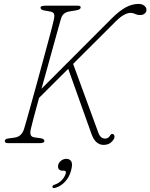

<svg xmlns="http://www.w3.org/2000/svg" viewBox="-20 -729 766 978"><path d="M136.5 -70Q132.5 -51 136.8 -41Q141 -31 157 -29L186.5 -25Q206.5 -22 206 -10.5Q206 -5 199.2 -2.5Q192.5 0 185 0H21Q4.5 0 4.5 -10.5Q3.5 -21.5 24.5 -24L53.5 -28Q73 -30.5 84.8 -42Q96.5 -53.5 102 -70.5Q105 -79 114 -111.2Q123 -143.5 136.2 -190.5Q149.5 -237.5 164.5 -292.5Q179.5 -347.5 194.5 -402.8Q209.5 -458 222.5 -505.8Q235.5 -553.5 244 -586.8Q252.5 -620 254.5 -630Q258.5 -649.5 255 -658.5Q251.5 -667.5 235 -670.5L204 -676Q186.5 -679 186.5 -690.5Q186.5 -700 211.5 -700H377Q391 -700 391 -691.5Q391 -680.5 368.5 -676.5L332.5 -670.5Q300 -665 291 -635Q287.5 -623.5 277.5 -587.2Q267.5 -551 253.2 -500Q239 -449 223 -390.8Q207 -332.5 191.5 -277L549 -635Q587.5 -673.5 620 -691.2Q652.5 -709 686 -709Q704 -709 715.2 -699.8Q726.5 -690.5 726 -678.5Q726 -667.5 717 -660Q708 -652.5 695 -652.5Q679 -652.5 668.2 -658Q657.5 -663.5 644.5 -663.5Q631 -663.5 612 -653.5Q593 -643.5 570.5 -621L352.5 -403.5L481.5 -51.5Q492 -23 516 -23Q531 -23 540 -37.5Q547 -51 558 -45Q562 -42.5 563 -35.8Q564 -29 561 -22.5Q553 -8.5 540.2 0.2Q527.5 9 507 9Q487.5 9 471.8 -4.5Q456 -18 445.5 -48L327.5 -378.5L179 -230.5Q162 -168.5 150 -123.8Q138 -79 136.5 -70ZM299 140.5Q285 140.5 279.2 131.8Q273.5 123 276.5 111Q280 97.5 292 88.8Q304 80 318.5 80Q334.5 80 342.8 92.8Q351 105.5 342.5 137.5Q333.5 173 311.2 196.8Q289 220.5 261 228Q249 231.5 247 224Q246.5 214.5 258.5 211.5Q279 205 294.5 188.8Q310 172.5 315 154.5Q318.5 140.5 306.5 140.5Z"/></svg>

Font: Fraunces 72pt S100 Thin
Style: Italic
Weight: 100
Italic angle: -16°
Version: Version 1.000; ttfautohint (v1.8.3)